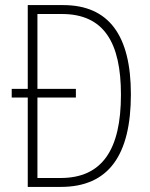

<svg xmlns="http://www.w3.org/2000/svg" viewBox="-20 -734 590 754"><path d="M228 -714H89V-385H26V-351H89V0H219C406 0 494 -124 494 -364C494 -594 408 -714 228 -714ZM223 -679C388 -679 455 -567 455 -362C455 -146 381 -35 218 -35H127V-351H278V-385H127V-679Z"/></svg>

Font: Noto Sans Condensed ExtraLight
Style: Regular
Weight: 200
Width: 3
Designer: Monotype Design Team
Foundry: Monotype Imaging Inc.
Version: Version 2.013